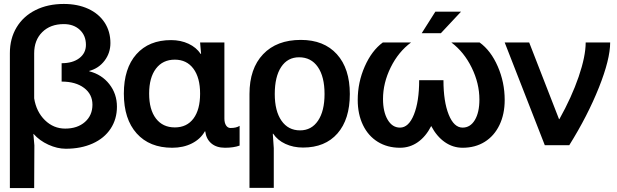

<svg xmlns="http://www.w3.org/2000/svg" viewBox="-20 -735 3124 972"><path d="M30 217V-466Q30 -540 64 -596.5Q98 -653 160 -684Q222 -715 303 -715Q373 -715 426.5 -690.5Q480 -666 509.5 -621Q539 -576 539 -517Q539 -467 509.5 -428Q480 -389 432 -376V-374Q495 -358 533.5 -309Q572 -260 572 -195Q572 -132 540 -83.5Q508 -35 449 -8.5Q390 18 313 18Q270 18 225 -2.5Q180 -23 150 -57H149L154 1L153 217ZM310 -84Q372 -84 410 -117.5Q448 -151 448 -205Q448 -258 405.5 -290Q363 -322 292 -322V-415Q348 -415 381.5 -440.5Q415 -466 415 -508Q415 -555 384 -584Q353 -613 303 -613Q235 -613 194 -572.5Q153 -532 153 -465V-237Q164 -169 207.5 -126.5Q251 -84 310 -84Z M607 -261Q607 -389 670.5 -460.5Q734 -532 846 -532Q895 -532 934.5 -513.5Q974 -495 996 -462H998L993 -520H1116V-135Q1116 -113 1124.5 -100Q1133 -87 1147 -87Q1177 -87 1193 -98V2Q1163 13 1119 13Q1076 13 1050 -9Q1024 -31 1019 -70H1017Q995 -31 951.5 -9Q908 13 852 13Q737 13 672 -59.5Q607 -132 607 -261ZM865 -90Q926 -90 959.5 -135Q993 -180 993 -261Q993 -342 959 -387.5Q925 -433 865 -433Q804 -433 769.5 -387.5Q735 -342 735 -261Q735 -180 769.5 -135Q804 -90 865 -90Z M1751 -259Q1751 -131 1688.5 -59.5Q1626 12 1514 12Q1465 12 1425 -6.5Q1385 -25 1363 -58H1361L1366 15V216H1243V-259Q1243 -388 1312 -460.5Q1381 -533 1503 -533Q1620 -533 1685.5 -460.5Q1751 -388 1751 -259ZM1499 -75Q1557 -75 1590 -124Q1623 -173 1623 -259Q1623 -347 1589 -396Q1555 -445 1494 -445Q1436 -445 1403.5 -396Q1371 -347 1371 -259Q1371 -173 1405 -124Q1439 -75 1499 -75Z M1791 -229Q1791 -318 1826.5 -398.5Q1862 -479 1918 -520H2061Q1997 -473 1958 -394Q1919 -315 1919 -234Q1919 -169 1942.5 -129Q1966 -89 2005 -89Q2049 -89 2075.5 -155Q2102 -221 2102 -329H2225Q2225 -221 2251.5 -155Q2278 -89 2322 -89Q2361 -89 2384 -127.5Q2407 -166 2407 -231Q2407 -313 2368 -392.5Q2329 -472 2265 -520H2408Q2465 -479 2500 -398.5Q2535 -318 2535 -229Q2535 -157 2508.5 -102Q2482 -47 2434 -17Q2386 13 2322 13Q2273 13 2232 -15.5Q2191 -44 2163 -97Q2136 -44 2095.5 -15.5Q2055 13 2005 13Q1941 13 1892.5 -17Q1844 -47 1817.5 -102Q1791 -157 1791 -229ZM2184 -676H2314L2212 -567H2115Z M2810 -132H2812Q2874 -243 2909.5 -346.5Q2945 -450 2945 -520H3069Q3069 -435 3012 -292Q2955 -149 2862 0H2738L2535 -520H2659Z"/></svg>

Font: Non Bureau Medium
Style: Regular
Weight: 500
Designer: Jona Saucedo
Foundry: Non Foundry
Version: Version 1.000; ttfautohint (v1.8.4)